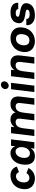

<svg xmlns="http://www.w3.org/2000/svg" viewBox="1682 -2450 781 4184"><g transform="rotate(-90 2072.0 -358.5)"><path d="M534 -381 412 -335Q406 -359 383.5 -379.5Q361 -400 326 -400Q272 -400 235 -362Q198 -324 190 -255Q182 -186 209 -147Q236 -108 290 -108Q325 -108 352.5 -128.5Q380 -149 392 -173L502 -127Q465 -58 405.5 -23Q346 12 280 12Q199 12 142.5 -20Q86 -52 60 -111.5Q34 -171 44 -254Q54 -337 94.5 -396.5Q135 -456 200 -488Q265 -520 346 -520Q412 -520 462.5 -485Q513 -450 534 -381Z M759 12Q691 12 647 -20Q603 -52 585.5 -111.5Q568 -171 578 -253Q589 -337 623.5 -396.5Q658 -456 711.5 -488Q765 -520 830 -520Q872 -520 901 -505Q930 -490 948.5 -466.5Q967 -443 976 -415L987 -508H1127L1064 0H925L935 -83Q919 -56 894.5 -34.5Q870 -13 837 -0.5Q804 12 759 12ZM823 -96Q857 -97 885 -116Q913 -135 931.5 -170.5Q950 -206 956 -253Q962 -297 951.5 -332.5Q941 -368 918 -389Q895 -410 861 -410Q825 -410 796 -389Q767 -368 748.5 -332.5Q730 -297 724 -253Q718 -205 728 -169.5Q738 -134 762.5 -115Q787 -96 823 -96Z M1199 0 1261 -508H1401L1392 -430Q1402 -448 1418.5 -464.5Q1435 -481 1456.5 -493.5Q1478 -506 1502.5 -513Q1527 -520 1552 -520Q1617 -520 1656 -494Q1695 -468 1710.5 -421.5Q1726 -375 1718 -315L1680 0H1540L1576 -296Q1584 -354 1565.5 -381Q1547 -408 1504 -408Q1463 -408 1435 -388.5Q1407 -369 1391 -331Q1375 -293 1368 -239L1339 0ZM1881 0 1917 -296Q1925 -354 1906.5 -381Q1888 -408 1845 -408Q1804 -408 1776 -388.5Q1748 -369 1732 -331Q1716 -293 1709 -239L1714 -410Q1729 -442 1749.5 -463.5Q1770 -485 1794 -497.5Q1818 -510 1843.5 -515Q1869 -520 1893 -520Q1958 -520 1997 -494Q2036 -468 2051.5 -421.5Q2067 -375 2059 -315L2021 0Z M2295.4 -559Q2261 -559 2239.5 -584.5Q2218 -610 2221.6 -643.7Q2227 -679 2254.5 -704Q2282 -729 2316.2 -729Q2352 -729 2373.5 -704Q2395 -679 2389.6 -643.7Q2386 -610 2358.7 -584.5Q2331.3 -559 2295.4 -559ZM2157 0 2219 -508H2359L2297 0Z M2441 0 2503 -508H2643L2634 -430Q2644 -448 2660 -464.5Q2676 -481 2696 -493.5Q2716 -506 2740 -513Q2764 -520 2789 -520Q2856 -520 2895 -494Q2934 -468 2948.5 -421.5Q2963 -375 2955 -315L2917 0H2777L2813 -296Q2820 -352 2802.5 -380Q2785 -408 2742 -408Q2701 -408 2674 -388.5Q2647 -369 2632 -331Q2617 -293 2610 -239L2581 0Z M3266 12Q3198 12 3140 -16Q3082 -44 3051.5 -103Q3021 -162 3032 -254Q3041 -324 3070.5 -374Q3100 -424 3142.5 -456.5Q3185 -489 3234.5 -504.5Q3284 -520 3332 -520Q3401 -520 3458 -492Q3515 -464 3545.5 -405.5Q3576 -347 3564 -254Q3555 -185 3526.5 -135Q3498 -85 3455.5 -52Q3413 -19 3364 -3.5Q3315 12 3266 12ZM3281 -108Q3342 -108 3376 -147.5Q3410 -187 3418 -254Q3426 -320 3402.5 -360Q3379 -400 3317 -400Q3259 -400 3222.5 -360Q3186 -320 3178 -254Q3170 -187 3196.5 -147.5Q3223 -108 3281 -108Z M3832 12Q3753 12 3703 -14.5Q3653 -41 3631.5 -84Q3610 -127 3616 -176L3752 -175Q3749 -151 3761 -134.5Q3773 -118 3796.5 -110Q3820 -102 3853 -102Q3896 -102 3922.5 -114Q3949 -126 3953 -155Q3955 -170 3938.5 -178Q3922 -186 3894 -190.5Q3866 -195 3832.5 -200.5Q3799 -206 3766.5 -215Q3734 -224 3707.5 -240.5Q3681 -257 3667 -285Q3653 -313 3658 -355Q3664 -401 3690.5 -438.5Q3717 -476 3767.5 -498Q3818 -520 3895 -520Q3960 -520 4001.5 -504Q4043 -488 4066.5 -462.5Q4090 -437 4097.5 -407.5Q4105 -378 4102 -351H3966Q3968 -373 3945.5 -389.5Q3923 -406 3880 -406Q3839 -406 3820 -394Q3801 -382 3798 -361Q3796 -345 3812 -336Q3828 -327 3856 -321.5Q3884 -316 3917 -310Q3950 -304 3983 -294.5Q4016 -285 4042.5 -269.5Q4069 -254 4083.5 -228Q4098 -202 4093 -162Q4086 -108 4053.5 -69Q4021 -30 3965 -9Q3909 12 3832 12Z"/></g></svg>

Font: Inclusive Sans
Style: Italic
Weight: 400
Italic angle: -7°
Designer: Olivia King
Foundry: Olivia King
Version: Version 2.004